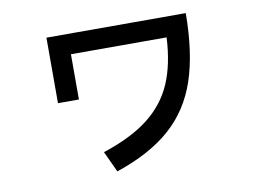

<svg xmlns="http://www.w3.org/2000/svg" viewBox="-70 -673 1141 840"><g transform="rotate(-10 500.0 -253.0)"><path d="M183 -568H802Q801 -392 760.5 -271Q720 -150 629.5 -69.5Q539 11 387 62L344 -31Q472 -73 547.5 -132.5Q623 -192 659 -275.5Q695 -359 701 -478H276V-277H183Z"/></g></svg>

Font: IBM Plex Sans JP Medium
Style: Regular
Weight: 500
Designer: Mike Abbink; Paul van der Laan; Pieter van Rosmalen; Wujin Sim; Yejin Wi; Jinhee Kim; Boomi Park; Yona Kim; Kichan Ma
Foundry: Sandoll Inc.
Version: Version 1.001